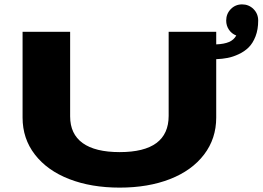

<svg xmlns="http://www.w3.org/2000/svg" viewBox="-20 -845 1198 876"><path d="M83 -308.5V-700H300V-314Q300 -233.5 357.2 -192.2Q414.5 -151 526 -151Q749.5 -151 749.5 -316.5V-700H966.5V-642.5Q1003 -644 1025 -653.5Q1047 -663 1058 -683Q1037 -691 1024.5 -709.5Q1012 -728 1012 -751Q1012 -782 1033 -803.5Q1054 -825 1084.5 -825Q1115 -825 1136.5 -803.8Q1158 -782.5 1158 -751Q1158 -710.5 1145.8 -679Q1133.5 -647.5 1114.5 -628.8Q1095.5 -610 1069.2 -597.8Q1043 -585.5 1018.5 -580.8Q994 -576 966.5 -575V-308.5Q966.5 -212.5 911 -139.8Q855.5 -67 755.8 -28Q656 11 526 11Q396 11 295.8 -28Q195.5 -67 139.2 -139.8Q83 -212.5 83 -308.5Z"/></svg>

Font: League Mono Extended ExtraBold
Style: Regular
Weight: 800
Width: 9
Designer: Tyler Finck
Foundry: The League of Moveable Type / Tyler Finck
Version: Version 2.210